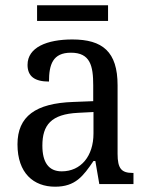

<svg xmlns="http://www.w3.org/2000/svg" viewBox="-20 -695 563 725"><path d="M120 -616H388V-675H120ZM188 10C265 10 294 -30 333 -87H340L355 0H484V-42H481C439 -42 424 -58 424 -114V-373C424 -500 367 -546 253 -546C157 -546 84 -516 84 -450C84 -406 112 -387 165 -387C165 -451 179 -496 248 -496C321 -496 332 -446 332 -373V-313L256 -310C115 -305 46 -256 46 -150C46 -41 107 10 188 10ZM213 -48C163 -48 140 -83 140 -145C140 -223 173 -264 275 -269L333 -272V-191C333 -106 286 -48 213 -48Z"/></svg>

Font: Noto Serif Thai SemiCondensed
Style: Regular
Weight: 400
Width: 4
Designer: Monotype Design Team
Foundry: Monotype Imaging Inc.
Version: Version 2.002